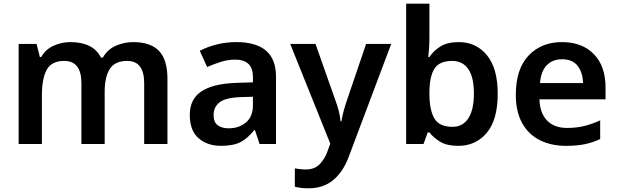

<svg xmlns="http://www.w3.org/2000/svg" viewBox="-20 -780 3346 1040"><path d="M702 -552Q794 -552 840.5 -505Q887 -458 887 -353V0H761V-329Q761 -450 669 -450Q603 -450 575 -407Q547 -364 547 -282V0H421V-329Q421 -450 328 -450Q259 -450 233 -402Q207 -354 207 -265V0H81V-542H178L196 -471H203Q227 -513 270.5 -532.5Q314 -552 361 -552Q422 -552 463.5 -531.5Q505 -511 527 -468H537Q562 -512 607 -532Q652 -552 702 -552Z M1261 -552Q1366 -552 1420.5 -506Q1475 -460 1475 -364V0H1386L1361 -75H1357Q1322 -31 1283 -10.5Q1244 10 1177 10Q1104 10 1056 -31Q1008 -72 1008 -158Q1008 -242 1069.5 -284Q1131 -326 1256 -331L1350 -334V-361Q1350 -412 1325 -434.5Q1300 -457 1255 -457Q1214 -457 1176.5 -445Q1139 -433 1102 -417L1062 -505Q1102 -526 1153.5 -539Q1205 -552 1261 -552ZM1284 -254Q1201 -251 1169 -225.5Q1137 -200 1137 -157Q1137 -118 1159.5 -101.5Q1182 -85 1219 -85Q1274 -85 1312 -116.5Q1350 -148 1350 -210V-256Z M1552 -542H1689L1797 -236Q1808 -207 1815 -179Q1822 -151 1825 -122H1829Q1833 -147 1841 -177Q1849 -207 1859 -236L1963 -542H2099L1868 72Q1837 153 1783.5 196.5Q1730 240 1652 240Q1627 240 1609 237.5Q1591 235 1577 232V132Q1588 134 1603.5 136Q1619 138 1636 138Q1683 138 1710.5 110.5Q1738 83 1753 42L1769 -2Z M2306 -580Q2306 -548 2304 -518Q2302 -488 2300 -471H2306Q2328 -505 2366 -528.5Q2404 -552 2465 -552Q2559 -552 2617.5 -481Q2676 -410 2676 -272Q2676 -132 2617 -61Q2558 10 2462 10Q2401 10 2364.5 -12Q2328 -34 2306 -63H2297L2274 0H2180V-760H2306ZM2429 -450Q2361 -450 2334 -409Q2307 -368 2306 -283V-272Q2306 -185 2332.5 -139Q2359 -93 2431 -93Q2487 -93 2517 -139.5Q2547 -186 2547 -273Q2547 -362 2516.5 -406Q2486 -450 2429 -450Z M3024 -552Q3133 -552 3196.5 -487Q3260 -422 3260 -306V-242H2902Q2904 -168 2943 -127.5Q2982 -87 3051 -87Q3103 -87 3145 -97.5Q3187 -108 3231 -128V-27Q3191 -8 3148 1Q3105 10 3045 10Q2966 10 2904.5 -20.5Q2843 -51 2808.5 -113Q2774 -175 2774 -267Q2774 -406 2843 -479Q2912 -552 3024 -552ZM3024 -459Q2973 -459 2941.5 -426.5Q2910 -394 2905 -330H3138Q3137 -386 3109.5 -422.5Q3082 -459 3024 -459Z"/></svg>

Font: Noto Sans Gurmukhi UI SemiBold
Style: Regular
Weight: 600
Designer: Jelle Bosma - Monotype Design Team
Foundry: Monotype Imaging Inc.
Version: Version 2.004; ttfautohint (v1.8.4.7-5d5b)